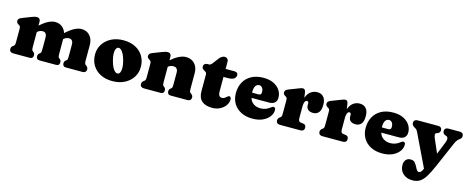

<svg xmlns="http://www.w3.org/2000/svg" viewBox="-40 -1351 5650 2315"><g transform="rotate(15 2785.0 -193.5)"><path d="M285 -452V-142Q285 -113.5 287.8 -103Q290.5 -92.5 298 -87L306 -81Q325 -67 325 -43Q325 0 283 0H76Q54.5 0 41.8 -11.5Q29 -23 29 -43Q29 -58 35.5 -68.5Q42 -79 54 -87L61 -92Q68 -97.5 71.5 -107Q75 -116.5 75 -142V-305Q75 -327.5 69.5 -335.8Q64 -344 55 -349L48 -353Q37 -360 30 -368.5Q23 -377 23 -391Q23 -407 32.5 -418Q42 -429 63 -437L167 -478Q192.5 -488 209 -492.5Q225.5 -497 244 -497Q263 -497 274 -484.2Q285 -471.5 285 -452ZM272 -310 234 -354 257 -376Q327 -443 377.5 -470Q428 -497 470 -497Q534.5 -497 574.2 -452.8Q614 -408.5 614 -337V-142Q614 -113.5 616.8 -103.2Q619.5 -93 627 -87L635 -81Q654 -67 654 -43Q654 0 612 0H406Q364 0 364 -43Q364 -67 383 -81L391 -87Q398.5 -92.5 401.2 -103Q404 -113.5 404 -142V-286Q404 -317.5 390.5 -333.8Q377 -350 353 -350Q337.5 -350 321.5 -344.8Q305.5 -339.5 289 -325ZM601 -310 563 -354 586 -376Q656 -443 706.5 -470Q757 -497 799 -497Q863.5 -497 903.2 -452.8Q943 -408.5 943 -337V-142Q943 -116.5 946.8 -107Q950.5 -97.5 957 -92L964 -87Q976 -78 982.5 -68Q989 -58 989 -43Q989 -23 976.5 -11.5Q964 0 942 0H735Q693 0 693 -43Q693 -67 712 -81L720 -87Q727.5 -92.5 730.2 -103Q733 -113.5 733 -142V-286Q733 -317.5 719.5 -333.8Q706 -350 682 -350Q666.5 -350 650.5 -344.8Q634.5 -339.5 618 -325Z M1323.5 -497Q1409 -497 1472.5 -464.2Q1536 -431.5 1571 -373.5Q1606 -315.5 1606 -239Q1606 -167.5 1569.5 -110.2Q1533 -53 1467.5 -19.5Q1402 14 1315.5 14Q1230.5 14 1167 -18.5Q1103.5 -51 1068.2 -109.5Q1033 -168 1033 -246Q1033 -315.5 1069.5 -372.5Q1106 -429.5 1171.2 -463.2Q1236.5 -497 1323.5 -497ZM1361 -92Q1377 -96.5 1385.8 -117.5Q1394.5 -138.5 1394 -174.2Q1393.5 -210 1380.5 -258Q1367 -309 1350 -340.2Q1333 -371.5 1315 -384.5Q1297 -397.5 1280.5 -392.5Q1265.5 -388.5 1256.2 -368.5Q1247 -348.5 1247.2 -313Q1247.5 -277.5 1261 -226Q1274.5 -175 1291.2 -144Q1308 -113 1326.2 -100.2Q1344.5 -87.5 1361 -92Z M1918.5 -452V-142Q1918.5 -113.5 1921.2 -103Q1924 -92.5 1931.5 -87L1939.5 -81Q1958.5 -67 1958.5 -43Q1958.5 0 1916.5 0H1707.5Q1686 0 1673.2 -11.5Q1660.5 -23 1660.5 -43Q1660.5 -58 1667 -68.5Q1673.5 -79 1685.5 -87L1692.5 -92Q1699.5 -97.5 1703 -107Q1706.5 -116.5 1706.5 -142V-305Q1706.5 -327.5 1701 -335.8Q1695.5 -344 1686.5 -349L1679.5 -353Q1668.5 -360 1661.5 -368.5Q1654.5 -377 1654.5 -391Q1654.5 -407 1664 -418Q1673.5 -429 1694.5 -437L1800.5 -478Q1826 -488 1842.5 -492.5Q1859 -497 1877.5 -497Q1896.5 -497 1907.5 -484.2Q1918.5 -471.5 1918.5 -452ZM1900.5 -310 1862.5 -354 1885.5 -376Q1956 -443.5 2008 -470.2Q2060 -497 2103.5 -497Q2170.5 -497 2211.5 -452.8Q2252.5 -408.5 2252.5 -337V-142Q2252.5 -116.5 2256 -106.8Q2259.5 -97 2266.5 -92L2273.5 -87Q2285.5 -78 2292 -68Q2298.5 -58 2298.5 -43Q2298.5 -23 2286 -11.5Q2273.5 0 2251.5 0H2042.5Q2000.5 0 2000.5 -43Q2000.5 -67 2019.5 -81L2027.5 -87Q2035 -92.5 2037.8 -103Q2040.5 -113.5 2040.5 -142V-286Q2040.5 -317 2026.2 -333.5Q2012 -350 1985.5 -350Q1969 -350 1951.5 -345Q1934 -340 1917.5 -325Z M2360 -394 2353 -398Q2340.5 -405 2333 -414.8Q2325.5 -424.5 2325.5 -440Q2325.5 -458.5 2338.5 -470.2Q2351.5 -482 2371.5 -482H2393.5Q2403.5 -482 2413.8 -490Q2424 -498 2437.5 -516L2481.5 -575Q2495.5 -594 2514.2 -607Q2533 -620 2549.5 -620Q2572 -620 2585.8 -607Q2599.5 -594 2599.5 -570V-197Q2599.5 -165.5 2611.5 -149.2Q2623.5 -133 2647.5 -133Q2662.5 -133 2674 -139.5Q2685.5 -146 2694.8 -154.8Q2704 -163.5 2712.5 -169.8Q2721 -176 2730 -175Q2739.5 -174.5 2746 -165.8Q2752.5 -157 2752.5 -142Q2752.5 -101 2727 -65.2Q2701.5 -29.5 2658.5 -7.8Q2615.5 14 2563.5 14Q2478 14 2432.8 -25.2Q2387.5 -64.5 2387.5 -146V-350Q2387.5 -372.5 2379.8 -380Q2372 -387.5 2360 -394ZM2526.5 -382V-482H2710.5Q2731 -482 2742.8 -472.5Q2754.5 -463 2754.5 -445Q2754.5 -418 2731 -400Q2707.5 -382 2652.5 -382Z M3305 -311Q3305 -270 3280.2 -247.8Q3255.5 -225.5 3211 -225.5H2929.5V-288H3062Q3096 -288 3096 -321.5Q3096 -362 3079.8 -380Q3063.5 -398 3043 -398Q3026.5 -398 3012.2 -388Q2998 -378 2989.5 -356.2Q2981 -334.5 2981 -298.5Q2981 -213.5 3020.8 -172.2Q3060.5 -131 3127 -131Q3157.5 -131 3187 -141Q3216.5 -151 3240.5 -170Q3255 -181.5 3263 -185.8Q3271 -190 3278.5 -189Q3287.5 -188.5 3295.2 -181.5Q3303 -174.5 3303 -157Q3303 -112.5 3273.8 -73.5Q3244.5 -34.5 3191.2 -10.2Q3138 14 3065 14Q2983 14 2922 -17Q2861 -48 2827.5 -103.8Q2794 -159.5 2794 -233Q2794 -309.5 2826 -369Q2858 -428.5 2920.2 -462.8Q2982.5 -497 3073 -497Q3145.5 -497 3197.5 -471.5Q3249.5 -446 3277.2 -403.8Q3305 -361.5 3305 -311Z M3588.5 -264Q3588.5 -345 3608.2 -396.5Q3628 -448 3663 -472.5Q3698 -497 3743.5 -497Q3792.5 -497 3821 -464.5Q3849.5 -432 3849.5 -367Q3849.5 -302 3823.8 -272Q3798 -242 3756 -242Q3712.5 -242 3690.5 -261.5Q3668.5 -281 3668.5 -314.5V-336Q3668.5 -350 3662.5 -356.5Q3656.5 -363 3646.5 -363Q3636.5 -363 3628.5 -353.8Q3620.5 -344.5 3616 -325.8Q3611.5 -307 3611.5 -279ZM3598.5 -446 3611.5 -348V-142Q3611.5 -118.5 3617.8 -106.5Q3624 -94.5 3639.5 -92L3674.5 -87Q3693.5 -84.5 3701.5 -72.5Q3709.5 -60.5 3709.5 -43Q3709.5 -23 3697 -11.5Q3684.5 0 3662.5 0H3405.5Q3384 0 3371.2 -11.5Q3358.5 -23 3358.5 -43Q3358.5 -58 3365 -68.2Q3371.5 -78.5 3383.5 -87L3390.5 -92Q3397.5 -97 3401 -106.8Q3404.5 -116.5 3404.5 -142V-305Q3404.5 -327.5 3399 -335.8Q3393.5 -344 3384.5 -349L3377.5 -353Q3366.5 -359.5 3359.5 -368.2Q3352.5 -377 3352.5 -391Q3352.5 -407 3362 -418Q3371.5 -429 3392.5 -437L3498.5 -478Q3520.5 -486.5 3535.2 -491.8Q3550 -497 3561.5 -497Q3576.5 -497 3585.8 -486Q3595 -475 3598.5 -446Z M4118.5 -264Q4118.5 -345 4138.2 -396.5Q4158 -448 4193 -472.5Q4228 -497 4273.5 -497Q4322.5 -497 4351 -464.5Q4379.5 -432 4379.5 -367Q4379.5 -302 4353.8 -272Q4328 -242 4286 -242Q4242.5 -242 4220.5 -261.5Q4198.5 -281 4198.5 -314.5V-336Q4198.5 -350 4192.5 -356.5Q4186.5 -363 4176.5 -363Q4166.5 -363 4158.5 -353.8Q4150.5 -344.5 4146 -325.8Q4141.5 -307 4141.5 -279ZM4128.5 -446 4141.5 -348V-142Q4141.5 -118.5 4147.8 -106.5Q4154 -94.5 4169.5 -92L4204.5 -87Q4223.5 -84.5 4231.5 -72.5Q4239.5 -60.5 4239.5 -43Q4239.5 -23 4227 -11.5Q4214.5 0 4192.5 0H3935.5Q3914 0 3901.2 -11.5Q3888.5 -23 3888.5 -43Q3888.5 -58 3895 -68.2Q3901.5 -78.5 3913.5 -87L3920.5 -92Q3927.5 -97 3931 -106.8Q3934.5 -116.5 3934.5 -142V-305Q3934.5 -327.5 3929 -335.8Q3923.5 -344 3914.5 -349L3907.5 -353Q3896.5 -359.5 3889.5 -368.2Q3882.5 -377 3882.5 -391Q3882.5 -407 3892 -418Q3901.5 -429 3922.5 -437L4028.5 -478Q4050.5 -486.5 4065.2 -491.8Q4080 -497 4091.5 -497Q4106.5 -497 4115.8 -486Q4125 -475 4128.5 -446Z M4925 -311Q4925 -270 4900.2 -247.8Q4875.5 -225.5 4831 -225.5H4549.5V-288H4682Q4716 -288 4716 -321.5Q4716 -362 4699.8 -380Q4683.5 -398 4663 -398Q4646.5 -398 4632.2 -388Q4618 -378 4609.5 -356.2Q4601 -334.5 4601 -298.5Q4601 -213.5 4640.8 -172.2Q4680.5 -131 4747 -131Q4777.5 -131 4807 -141Q4836.5 -151 4860.5 -170Q4875 -181.5 4883 -185.8Q4891 -190 4898.5 -189Q4907.5 -188.5 4915.2 -181.5Q4923 -174.5 4923 -157Q4923 -112.5 4893.8 -73.5Q4864.5 -34.5 4811.2 -10.2Q4758 14 4685 14Q4603 14 4542 -17Q4481 -48 4447.5 -103.8Q4414 -159.5 4414 -233Q4414 -309.5 4446 -369Q4478 -428.5 4540.2 -462.8Q4602.5 -497 4693 -497Q4765.5 -497 4817.5 -471.5Q4869.5 -446 4897.2 -403.8Q4925 -361.5 4925 -311Z M5365.5 -65.5 5258 138 5023.5 -349.5Q5013.5 -370.5 5001 -377.8Q4988.5 -385 4974 -395Q4962 -403.5 4955.2 -414.2Q4948.5 -425 4948.5 -439Q4948.5 -459.5 4961.2 -470.8Q4974 -482 4995.5 -482H5252.5Q5274.5 -482 5287 -470.8Q5299.5 -459.5 5299.5 -439Q5299.5 -423.5 5291 -412Q5282.5 -400.5 5266.5 -395L5252.5 -390Q5240 -385.5 5240.8 -368Q5241.5 -350.5 5255.5 -318ZM5228.5 41 5238.5 25.5 5279.5 -38 5389 -310Q5402.5 -344 5398.8 -364Q5395 -384 5377.5 -390L5363.5 -395Q5348 -400.5 5340.2 -412Q5332.5 -423.5 5332.5 -439Q5332.5 -459.5 5345.2 -470.8Q5358 -482 5379.5 -482H5522.5Q5544.5 -482 5557 -470.8Q5569.5 -459.5 5569.5 -439Q5569.5 -426 5564.2 -415.2Q5559 -404.5 5545 -395.5Q5530.5 -386 5517.2 -369.8Q5504 -353.5 5490 -321L5354 -7.5Q5316.5 79 5283.8 132Q5251 185 5213 209Q5175 233 5122.5 233Q5047 233 5002.8 191.2Q4958.5 149.5 4958.5 84Q4958.5 43.5 4979.5 19.2Q5000.5 -5 5037.5 -5Q5075 -5 5092.2 15.8Q5109.5 36.5 5125.5 67.5L5136.5 88.5Q5143.5 101 5151.8 108.5Q5160 116 5169.5 116Q5179.5 116 5188.8 110Q5198 104 5207.8 87.8Q5217.5 71.5 5228.5 41Z"/></g></svg>

Font: Fraunces SuperSoft 9pt
Style: Regular
Weight: 900
Version: Version 1.000;[b76b70a41]